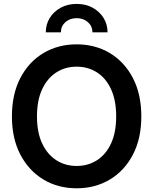

<svg xmlns="http://www.w3.org/2000/svg" viewBox="-20 -969 797 999"><path d="M378.9 10.7Q282.2 10.7 206.1 -34.9Q129.9 -80.6 85.9 -164.6Q42 -248.5 42 -363.3Q42 -479 85.9 -563.2Q129.9 -647.5 206.1 -692.9Q282.2 -738.3 378.9 -738.3Q475.1 -738.3 551.3 -692.9Q627.4 -647.5 671.4 -563.2Q715.3 -479 715.3 -363.3Q715.3 -248 671.4 -164.1Q627.4 -80.1 551.3 -34.7Q475.1 10.7 378.9 10.7ZM378.9 -105.5Q438 -105.5 484.6 -135.3Q531.2 -165 557.9 -222.7Q584.5 -280.3 584.5 -363.3Q584.5 -446.8 557.9 -504.6Q531.2 -562.5 484.6 -592.3Q438 -622.1 378.9 -622.1Q319.3 -622.1 272.7 -592Q226.1 -562 199.2 -504.4Q172.4 -446.8 172.4 -363.3Q172.4 -280.3 199.2 -222.9Q226.1 -165.5 272.7 -135.5Q319.3 -105.5 378.9 -105.5ZM378.9 -948.7Q425.8 -948.7 461.9 -929Q498 -909.2 518.8 -875.7Q539.6 -842.3 539.6 -800.8H460.9Q460.9 -833 437.3 -853.8Q413.6 -874.5 378.9 -874.5Q343.8 -874.5 320.3 -853.8Q296.9 -833 296.9 -800.8H218.3Q218.3 -842.3 239 -875.7Q259.8 -909.2 296.1 -929Q332.5 -948.7 378.9 -948.7Z"/></svg>

Font: Inter 24pt SemiBold
Style: Regular
Weight: 600
Designer: Rasmus Andersson
Foundry: rsms
Version: Version 4.001;git-66647c0bb